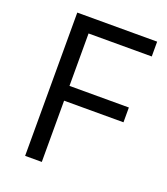

<svg xmlns="http://www.w3.org/2000/svg" viewBox="-132 -806 780 899"><g transform="rotate(20 258.0 -357.0)"><path d="M181.2 0H98.1V-713.9H496.1V-640.1H181.2V-378.9H477.1V-305.2H181.2Z"/></g></svg>

Font: f04114697
Style: Regular
Weight: 400
Foundry: Ascender Corporation
Version: Version 1.10